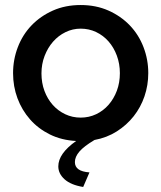

<svg xmlns="http://www.w3.org/2000/svg" viewBox="-20 -552 642 764"><path d="M311 192Q262 184 237 161.5Q212 139 212 110Q212 59 283 9Q225 6 178.5 -17Q132 -40 99.5 -77Q67 -114 49.5 -161Q32 -208 32 -261Q32 -315 51 -364.5Q70 -414 105.5 -451Q141 -488 190.5 -510Q240 -532 301 -532Q362 -532 411.5 -510Q461 -488 496.5 -451Q532 -414 551 -364.5Q570 -315 570 -261Q570 -213 555 -169Q540 -125 512 -89.5Q484 -54 444.5 -29Q405 -4 356 5Q314 30 296 51Q278 72 278 93Q278 130 336 134ZM145 -260Q145 -222 157 -190Q169 -158 190 -134.5Q211 -111 239.5 -97.5Q268 -84 301 -84Q334 -84 362.5 -97.5Q391 -111 412 -135Q433 -159 445 -191Q457 -223 457 -261Q457 -298 445 -330.5Q433 -363 412 -387Q391 -411 362.5 -424.5Q334 -438 301 -438Q269 -438 240.5 -424Q212 -410 191 -386Q170 -362 157.5 -329.5Q145 -297 145 -260Z"/></svg>

Font: IngvarSans
Style: Regular
Weight: 600
Version: Version 3.000